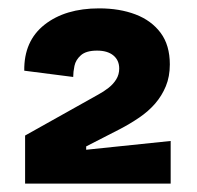

<svg xmlns="http://www.w3.org/2000/svg" viewBox="-20 -709 471 459"><path d="M40 -270V-385L215 -483Q228 -490 239.5 -499Q251 -508 258 -519.5Q265 -531 265 -545Q265 -565 251 -576.5Q237 -588 212 -588Q186 -588 173.5 -577Q161 -566 158 -551.5Q155 -537 155 -525L38 -540Q37 -611 86.5 -650Q136 -689 217 -689Q266 -689 304 -674.5Q342 -660 364 -630.5Q386 -601 386 -555Q386 -526 376.5 -503Q367 -480 351 -461.5Q335 -443 313 -428Q291 -413 266 -400L186 -359V-351L388 -372V-270Z"/></svg>

Font: Bricolage Grotesque 96pt ExtraBold
Style: Bold
Weight: 700
Version: Version 1.001;gftools[0.9.33.dev8+g029e19f]